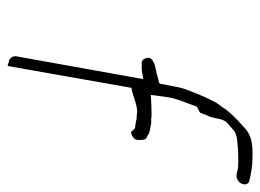

<svg xmlns="http://www.w3.org/2000/svg" viewBox="-110 -614 685 506"><g transform="rotate(90 233.0 -361.5)"><path d="M145 -392H160C171 -392 177 -395 189 -396C189 -395 129 -63 129 -62C127 -53 134 -43 142 -42C150 -41 154 -35 155 -42L212 -365C230 -367 255 -380 275 -380C276 -379 299 -379 299 -377C306 -376 313 -375 319 -374L328 -364C336 -364 348 -371 349 -379C350 -387 350 -405 342 -405C342 -406 333 -409 333 -411C325 -413 318 -415 310 -416C310 -418 287 -416 287 -418C268 -418 249 -417 231 -416C230 -417 237 -461 237 -463C242 -490 253 -512 261 -536C263 -540 276 -543 278 -547L284 -563C295 -581 290 -604 305 -618C306 -619 319 -630 320 -631C329 -640 340 -643 355 -644C355 -644 377 -646 378 -646C396 -646 418 -648 431 -644C439 -642 446 -640 455 -645C469 -653 470 -671 459 -675C440 -680 419 -684 393 -684H383C349 -684 330 -677 311 -657C296 -644 273 -622 262 -603C261 -603 253 -590 252 -590C245 -577 237 -561 231 -546C230 -546 225 -530 224 -529C220 -518 214 -505 211 -491L201 -440L199 -438C186 -435 178 -432 167 -430C167 -429 160 -429 160 -428C152 -428 134 -420 133 -412C132 -404 137 -392 145 -392Z"/></g></svg>

Font: Photofail
Style: It
Weight: 400
Foundry: Cannot Into Space Fonts
Version: Version 0.97